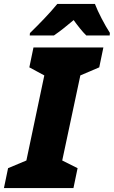

<svg xmlns="http://www.w3.org/2000/svg" viewBox="-56 -955 578 975"><path d="M96 -787 95 -775H218C250 -797 284 -824 318 -853C335 -829 363 -793 382 -775H501L502 -788C476 -828 442 -893 426 -935H235C197 -888 140 -830 96 -787ZM-36 0H317L338 -101L260 -140L352 -572L448 -613L469 -714H114L93 -613L169 -572L78 -140L-15 -101Z"/></svg>

Font: Noto Sans SemiCondensed Black
Style: Italic
Weight: 900
Width: 4
Italic angle: -12°
Designer: Monotype Design Team
Foundry: Monotype Imaging Inc.
Version: Version 2.013